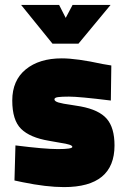

<svg xmlns="http://www.w3.org/2000/svg" viewBox="-20 -750 517 783"><path d="M30 0ZM72 -7 39 -14 43 -157Q162 -142 216 -142Q275 -142 275 -151Q275 -156 263 -160Q251 -164 224 -168L179 -176Q102 -189 66 -224.5Q30 -260 30 -340Q30 -422 85 -467Q140 -512 232 -512Q293 -512 398 -489L434 -483L432 -340Q303 -356 261 -356Q232 -356 217 -354Q202 -352 202 -345Q202 -337 218.5 -332Q235 -327 272 -322L309 -316Q384 -302 415.5 -265.5Q447 -229 447 -157Q447 13 241 13Q169 13 72 -7ZM221 -730 248 -677 276 -730H431L300 -572H194L66 -730Z"/></svg>

Font: Cairo Black
Style: Regular
Weight: 900
Designer: Mohamed Gaber, the designers of Titillium
Foundry: Kief Type Foundry
Version: Version 2.009; ttfautohint (v1.5.33-1714) -l 8 -r 50 -G 200 